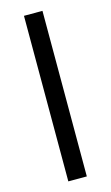

<svg xmlns="http://www.w3.org/2000/svg" viewBox="-112 -750 457 792"><g transform="rotate(-15 116.5 -353.5)"><path d="M156 0H77V-707H156Z"/></g></svg>

Font: Hind Mysuru
Style: Regular
Weight: 400
Designer: Manushi Parikh, Hitesh Malaviya
Foundry: Indian Type Foundry
Version: Version 0.703;PS 1.0;hotconv 1.0.86;makeotf.lib2.5.63406